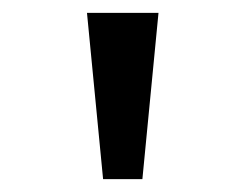

<svg xmlns="http://www.w3.org/2000/svg" viewBox="-20 -749 366 298"><path d="M140 -471 115 -729H226L201 -471Z"/></svg>

Font: usinhala05
Style: Book
Weight: 400
Designer: Jelle Bosma - Monotype Design Team
Foundry: Monotype Imaging Inc.
Version: Version 2.003